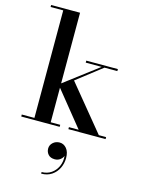

<svg xmlns="http://www.w3.org/2000/svg" viewBox="-153 -836 923 1247"><g transform="rotate(15 308.5 -212.5)"><path d="M253 155.2Q253 131.6 271.4 115Q289.8 98.4 316.2 98.4Q343.4 98.4 362.6 121.2Q381.8 144 381.8 185.2Q381.8 221.6 366.4 253.4Q351 285.2 321.8 305Q292.6 324.8 251.4 324.8V314Q288.2 314 315.8 295Q343.4 276 357.8 244Q372.2 212 368.6 173.6Q363.8 188.4 348.4 200.2Q333 212 312.2 212Q283 212 268 195.2Q253 178.4 253 155.2ZM30.5 -13.5H115.5V-736.5H30.5V-750H225V-275L451.5 -446.5H344.5V-460H557V-446.5H470.5L301 -315L548.5 -13.5H597.5V0H347.5V-13.5H413L225 -246V-13.5H289V0H30.5Z"/></g></svg>

Font: Bodoni* 16 Medium
Style: Regular
Weight: 500
Version: Version 2.2